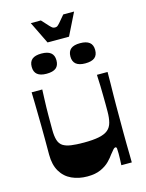

<svg xmlns="http://www.w3.org/2000/svg" viewBox="-127 -923 771 1011"><g transform="rotate(-15 259.0 -417.5)"><path d="M222 11Q175 11 137 -6.5Q99 -24 77.5 -60.5Q56 -97 56 -152Q56 -199 56 -238Q56 -277 55.5 -310.5Q55 -344 54.5 -374.5Q54 -405 53.5 -433.5Q53 -462 52 -493H110Q109 -466 108 -442Q107 -418 106.5 -396.5Q106 -375 106 -354.5Q106 -334 106 -314.5Q106 -295 106 -275Q106 -239 113 -217Q120 -195 136.5 -184.5Q153 -174 180.5 -170Q208 -166 250 -166Q300 -166 332 -172.5Q364 -179 381.5 -193.5Q399 -208 405.5 -233Q412 -258 412 -293Q412 -312 412 -332.5Q412 -353 411.5 -377.5Q411 -402 410.5 -431Q410 -460 408 -493H466Q466 -460 465.5 -429Q465 -398 464.5 -369Q464 -340 464 -314Q464 -288 464 -264.5Q464 -241 464 -221Q464 -192 464 -161Q464 -130 464.5 -100Q465 -70 465.5 -44Q466 -18 466 0H409Q410 -18 410.5 -34.5Q411 -51 411 -63Q411 -82 410 -90.5Q409 -99 403 -99Q398 -99 392 -93Q386 -87 372 -69Q362 -54 343.5 -35Q325 -16 295.5 -2.5Q266 11 222 11ZM154 -567Q87 -567 87 -622Q87 -650 103.5 -663.5Q120 -677 154 -677Q188 -677 205 -663.5Q222 -650 222 -622Q222 -594 205.5 -580.5Q189 -567 154 -567ZM365 -567Q298 -567 298 -622Q298 -650 314.5 -663.5Q331 -677 365 -677Q399 -677 416 -663.5Q433 -650 433 -622Q433 -594 416.5 -580.5Q400 -567 365 -567ZM201 -725 142 -846H197Q222 -818 232.5 -807Q243 -796 248 -793.5Q253 -791 260 -791Q267 -791 271.5 -793.5Q276 -796 286 -807Q296 -818 319 -846H378L318 -725Z"/></g></svg>

Font: Ojuju ExtraLight
Style: Bold
Weight: 700
Version: Version 1.000